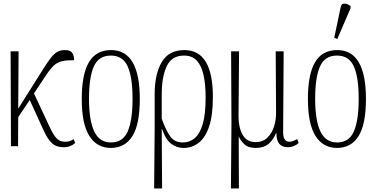

<svg xmlns="http://www.w3.org/2000/svg" viewBox="-20 -826 2134 1085"><path d="M42 0 40 -536H85L83 -212L226 -439Q250 -477 268 -500Q286 -523 304 -533Q322 -543 348 -543Q378 -543 388.5 -526.5Q399 -510 399 -486Q355 -486 329.5 -480Q304 -474 284.5 -456Q265 -438 241 -402L172 -298L259 -112Q282 -62 300.5 -43.5Q319 -25 346 -25Q364 -25 374.5 -28.5Q385 -32 396 -40L405 -18Q393 -7 377 -0.5Q361 6 339 6Q300 6 275.5 -15Q251 -36 226 -90L148 -261L83 -164L82 0Z M606 10Q528 10 485 -57.5Q442 -125 442 -267Q442 -406 482.5 -474.5Q523 -543 608 -543Q770 -543 770 -267Q770 -123 728 -56.5Q686 10 606 10ZM607 -21Q675 -21 702 -84Q729 -147 729 -267Q729 -390 701.5 -451Q674 -512 606 -512Q538 -512 510.5 -451Q483 -390 483 -267Q483 -146 512.5 -83.5Q542 -21 607 -21Z M851 239 854 -96V-294Q854 -407 894 -475Q934 -543 1022 -543Q1183 -543 1183 -278Q1183 -172 1161 -109Q1139 -46 1101.5 -18Q1064 10 1017 10Q979 10 947.5 -13.5Q916 -37 896 -97H894L896 239ZM1014 -21Q1051 -21 1080 -45Q1109 -69 1125.5 -124.5Q1142 -180 1142 -276Q1142 -348 1130.5 -401Q1119 -454 1092.5 -483Q1066 -512 1020 -512Q951 -512 922.5 -452.5Q894 -393 894 -293V-155Q918 -88 942.5 -54.5Q967 -21 1014 -21Z M1285 239 1288 -134 1286 -536H1331L1328 -166Q1328 -106 1351 -64.5Q1374 -23 1425 -23Q1465 -23 1490.5 -47.5Q1516 -72 1528.5 -111Q1541 -150 1540 -193L1538 -536H1583L1580 -78Q1580 -25 1616 -25Q1624 -25 1634.5 -28.5Q1645 -32 1659 -40L1668 -18Q1641 6 1607 6Q1541 6 1542 -74H1540Q1525 -36 1497.5 -13Q1470 10 1426 10Q1382 10 1360 -11.5Q1338 -33 1330 -53H1329L1330 239Z M1884 10Q1806 10 1763 -57.5Q1720 -125 1720 -267Q1720 -406 1760.5 -474.5Q1801 -543 1886 -543Q2048 -543 2048 -267Q2048 -123 2006 -56.5Q1964 10 1884 10ZM1885 -21Q1953 -21 1980 -84Q2007 -147 2007 -267Q2007 -390 1979.5 -451Q1952 -512 1884 -512Q1816 -512 1788.5 -451Q1761 -390 1761 -267Q1761 -146 1790.5 -83.5Q1820 -21 1885 -21ZM1886 -605 1869 -613 1905 -785Q1909 -807 1927.5 -805.5Q1946 -804 1961 -792V-780Z"/></svg>

Font: Noto Serif ExtraCondensed ExtraLight
Style: Regular
Weight: 200
Width: 2
Designer: Monotype Design Team
Foundry: Monotype Imaging Inc.
Version: Version 2.015